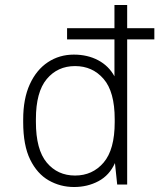

<svg xmlns="http://www.w3.org/2000/svg" viewBox="-20 -740 640 770"><path d="M277 10Q222 10 175.5 -16.5Q129 -43 101 -100Q73 -157 73 -250V-261Q73 -344 99.5 -402Q126 -460 172 -490.5Q218 -521 276 -521Q331 -521 373.5 -498.5Q416 -476 439 -434V-582H249V-627H439V-720H490V-627H599V-582H490V0H450L441 -86Q419 -37 375 -13.5Q331 10 277 10ZM281 -36Q351 -36 395.5 -88Q440 -140 440 -250V-262Q440 -372 395.5 -423.5Q351 -475 281 -475Q211 -475 167.5 -423Q124 -371 124 -262V-251Q124 -140 167.5 -88Q211 -36 281 -36Z"/></svg>

Font: Chivo Mono Medium Thin
Style: Regular
Weight: 250
Monospace: yes
Version: Version 1.008